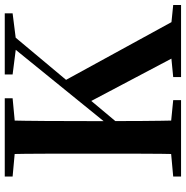

<svg xmlns="http://www.w3.org/2000/svg" viewBox="-7 -774 781 807"><g transform="rotate(-90 383.5 -370.5)"><path d="M139 0Q141 -85 141 -171.5Q141 -258 141 -346V-394Q141 -481 141 -567.5Q141 -654 139 -741H281Q279 -656 278.5 -568.5Q278 -481 278 -394V-314Q278 -247 278.5 -167Q279 -87 281 0ZM45 0V-33L198 -47H225L366 -33V0ZM45 -708V-741H374V-708L225 -694H198ZM463 0V-33L606 -47H628L766 -33V0ZM474 -708V-741H731V-708L620 -694L592 -693ZM206 -190 204 -255H222L245 -285L615 -741H667ZM562 0 356 -390 445 -495 716 0Z"/></g></svg>

Font: Noto Serif KR ExtraLight
Style: Bold
Weight: 700
Version: Version 2.002-H1;hotconv 1.1.0;makeotfexe 2.6.0